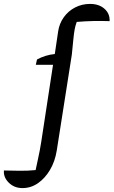

<svg xmlns="http://www.w3.org/2000/svg" viewBox="-150 -757 580 981"><path d="M-35 204Q-77 204 -105 176.5Q-133 149 -130 114Q-94 115 -51 115.5Q-8 116 32 112Q39 79 44 56Q49 33 53 12.5Q57 -8 61 -34L121 -426H33L39 -453Q81 -476 130 -481L147 -596Q153 -637 176 -669Q199 -701 234 -719Q269 -737 310 -737Q356 -737 384 -712Q412 -687 410 -649Q323 -652 242 -645Q235 -626 231.5 -607Q228 -588 225 -558Q222 -528 217 -478L140 12Q131 68 105.5 111Q80 154 44 179Q8 204 -35 204Z"/></svg>

Font: Piazzolla Medium
Style: Italic
Weight: 500
Italic angle: -11.3°
Designer: Juan Pablo del Peral
Foundry: Huerta Tipografica
Version: Version 1.330